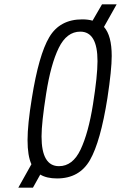

<svg xmlns="http://www.w3.org/2000/svg" viewBox="-20 -822 562 892"><path d="M126 -59Q108 -98 108 -171Q108 -244 128 -366Q160 -567 209 -649.5Q258 -732 362 -732Q389 -732 410 -726L454 -802H522L463 -697Q499 -657 499 -562Q499 -498 479 -366Q447 -164 398 -78.5Q349 7 245 7Q197 7 167 -11L133 50H65ZM254 -50Q318 -50 354.5 -127.5Q391 -205 412 -337.5Q433 -470 433 -538Q433 -675 353 -675Q290 -675 253 -599.5Q216 -524 194.5 -387.5Q173 -251 173 -188Q173 -50 254 -50Z"/></svg>

Font: Economica
Style: Italic
Weight: 400
Designer: Vicente Lamonaca
Foundry: Vicente Lamonaca
Version: Version 1.100